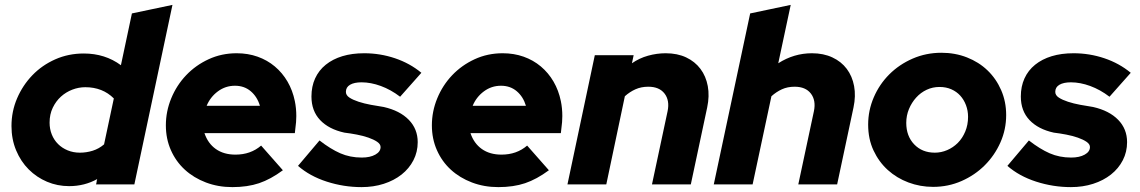

<svg xmlns="http://www.w3.org/2000/svg" viewBox="-20 -755 4668 786"><path d="M373 0Q375 -5 375.5 -11Q376 -17 378 -22Q326 7 263 7Q215 7 172.5 -11Q130 -29 97.5 -61.5Q65 -94 46 -139.5Q27 -185 27 -239Q27 -299 50 -352.5Q73 -406 112.5 -447Q152 -488 206 -512Q260 -536 323 -536Q410 -536 475 -488Q486 -542 497.5 -594Q509 -646 520 -700Q562 -709 603 -717.5Q644 -726 686 -735L530 0ZM183 -253Q183 -227 192 -204.5Q201 -182 217.5 -165.5Q234 -149 257 -139.5Q280 -130 307 -130Q334 -130 359.5 -138Q385 -146 406 -164Q416 -212 426 -258Q436 -304 446 -352Q400 -398 329 -398Q302 -398 276 -388Q250 -378 229.5 -359.5Q209 -341 196 -314Q183 -287 183 -253Z M1138 -58Q1088 -21 1040.5 -5Q993 11 931 11Q873 11 823 -8Q773 -27 736.5 -60.5Q700 -94 679.5 -140.5Q659 -187 659 -242Q659 -299 681 -352.5Q703 -406 742 -447Q781 -488 834 -512.5Q887 -537 949 -537Q995 -537 1034.5 -523Q1074 -509 1105 -483Q1136 -457 1157 -421Q1178 -385 1187 -341Q1193 -312 1193 -280Q1193 -269 1192 -255Q1191 -241 1187 -210H817Q831 -168 863.5 -145Q896 -122 944 -122Q1006 -122 1049 -159Q1072 -133 1093.5 -108.5Q1115 -84 1138 -58ZM942 -404Q903 -404 872 -381Q841 -358 826 -322H1044Q1033 -359 1006.5 -381.5Q980 -404 942 -404Z M1200 -76Q1222 -102 1244 -128Q1266 -154 1288 -180Q1333 -145 1373 -127.5Q1413 -110 1461 -110Q1495 -110 1516.5 -122Q1538 -134 1538 -153Q1538 -165 1524 -174.5Q1510 -184 1488.5 -191.5Q1467 -199 1441 -204Q1415 -209 1390 -212Q1326 -226 1290.5 -263.5Q1255 -301 1255 -360Q1255 -401 1270 -434Q1285 -467 1313.5 -490Q1342 -513 1381.5 -525Q1421 -537 1471 -537Q1536 -537 1597 -516.5Q1658 -496 1705 -457Q1683 -432 1661.5 -408Q1640 -384 1618 -359Q1580 -388 1539 -403Q1498 -418 1460 -418Q1430 -418 1413 -408Q1396 -398 1396 -379Q1396 -365 1410.5 -355.5Q1425 -346 1448 -338.5Q1471 -331 1498 -326Q1525 -321 1551 -317Q1617 -302 1653.5 -264.5Q1690 -227 1690 -173Q1690 -133 1672.5 -99Q1655 -65 1624 -40.5Q1593 -16 1551 -2.5Q1509 11 1460 11Q1387 11 1317.5 -11.5Q1248 -34 1200 -76Z M2227 -58Q2177 -21 2129.5 -5Q2082 11 2020 11Q1962 11 1912 -8Q1862 -27 1825.5 -60.5Q1789 -94 1768.5 -140.5Q1748 -187 1748 -242Q1748 -299 1770 -352.5Q1792 -406 1831 -447Q1870 -488 1923 -512.5Q1976 -537 2038 -537Q2084 -537 2123.5 -523Q2163 -509 2194 -483Q2225 -457 2246 -421Q2267 -385 2276 -341Q2282 -312 2282 -280Q2282 -269 2281 -255Q2280 -241 2276 -210H1906Q1920 -168 1952.5 -145Q1985 -122 2033 -122Q2095 -122 2138 -159Q2161 -133 2182.5 -108.5Q2204 -84 2227 -58ZM2031 -404Q1992 -404 1961 -381Q1930 -358 1915 -322H2133Q2122 -359 2095.5 -381.5Q2069 -404 2031 -404Z M2303 0Q2331 -133 2359 -264.5Q2387 -396 2415 -529H2574Q2572 -521 2570.5 -512.5Q2569 -504 2567 -496Q2597 -517 2633 -527Q2669 -537 2705 -537Q2753 -537 2789 -520Q2825 -503 2847.5 -473Q2870 -443 2877.5 -402.5Q2885 -362 2875 -315Q2858 -236 2841.5 -157.5Q2825 -79 2808 0H2649Q2665 -75 2681 -150Q2697 -225 2713 -300Q2722 -344 2700.5 -372Q2679 -400 2634 -400Q2605 -400 2581.5 -389.5Q2558 -379 2538 -361Q2519 -270 2500 -180.5Q2481 -91 2462 0Z M2902 0Q2940 -176 2976.5 -350Q3013 -524 3051 -700Q3093 -709 3134 -717.5Q3175 -726 3217 -735Q3204 -675 3191.5 -615.5Q3179 -556 3166 -496Q3230 -537 3304 -537Q3351 -537 3387.5 -520Q3424 -503 3446.5 -473Q3469 -443 3476.5 -402.5Q3484 -362 3474 -315Q3457 -236 3440.5 -157.5Q3424 -79 3407 0H3248Q3264 -75 3280 -150Q3296 -225 3312 -300Q3321 -344 3299.5 -372Q3278 -400 3233 -400Q3204 -400 3181 -389.5Q3158 -379 3138 -361Q3118 -270 3099.5 -180.5Q3081 -91 3061 0Z M3534 -245Q3534 -303 3557 -356.5Q3580 -410 3620.5 -450.5Q3661 -491 3716 -515Q3771 -539 3834 -539Q3890 -539 3938.5 -520Q3987 -501 4022.5 -467Q4058 -433 4078.5 -386Q4099 -339 4099 -284Q4099 -225 4075.5 -172Q4052 -119 4011.5 -78.5Q3971 -38 3916.5 -14Q3862 10 3800 10Q3747 10 3699 -8Q3651 -26 3614.5 -59Q3578 -92 3556 -139Q3534 -186 3534 -245ZM3807 -130Q3833 -130 3857.5 -140.5Q3882 -151 3901 -170Q3920 -189 3931.5 -216.5Q3943 -244 3943 -277Q3943 -302 3934.5 -324.5Q3926 -347 3911 -363.5Q3896 -380 3874.5 -389.5Q3853 -399 3826 -399Q3798 -399 3773.5 -387.5Q3749 -376 3730.5 -355.5Q3712 -335 3701 -308.5Q3690 -282 3690 -252Q3690 -198 3722.5 -164Q3755 -130 3807 -130Z M4104 -76Q4126 -102 4148 -128Q4170 -154 4192 -180Q4237 -145 4277 -127.5Q4317 -110 4365 -110Q4399 -110 4420.5 -122Q4442 -134 4442 -153Q4442 -165 4428 -174.5Q4414 -184 4392.5 -191.5Q4371 -199 4345 -204Q4319 -209 4294 -212Q4230 -226 4194.5 -263.5Q4159 -301 4159 -360Q4159 -401 4174 -434Q4189 -467 4217.5 -490Q4246 -513 4285.5 -525Q4325 -537 4375 -537Q4440 -537 4501 -516.5Q4562 -496 4609 -457Q4587 -432 4565.5 -408Q4544 -384 4522 -359Q4484 -388 4443 -403Q4402 -418 4364 -418Q4334 -418 4317 -408Q4300 -398 4300 -379Q4300 -365 4314.5 -355.5Q4329 -346 4352 -338.5Q4375 -331 4402 -326Q4429 -321 4455 -317Q4521 -302 4557.5 -264.5Q4594 -227 4594 -173Q4594 -133 4576.5 -99Q4559 -65 4528 -40.5Q4497 -16 4455 -2.5Q4413 11 4364 11Q4291 11 4221.5 -11.5Q4152 -34 4104 -76Z"/></svg>

Font: Rosa Sans Black
Style: Italic
Weight: 900
Italic angle: -12°
Designer: Pentagram / MCKL
Foundry: Pentagram / MCKL
Version: Version 1.005;September 16, 2019;FontCreator 11.5.0.2425 64-